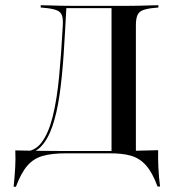

<svg xmlns="http://www.w3.org/2000/svg" viewBox="-20 -591 658 737"><path d="M230.6 -2.4Q179.8 -2.4 144.8 7.3Q109.7 16.9 85.5 44.4Q61.3 71.8 41.1 125.8H32.3Q36.3 87.1 38.3 52.4Q40.3 17.7 38.7 -13.7Q75 -12.9 121.4 -12.1Q167.7 -11.3 231.5 -11.3H529.8V-2.4ZM70.2 0V-8.9Q112.9 -8.9 139.5 -44Q166.1 -79 182.3 -143.5Q198.4 -208.1 206.9 -296.8Q215.3 -385.5 221 -492.7Q222.6 -517.7 218.1 -531Q213.7 -544.4 200.4 -550.4Q187.1 -556.5 161.3 -559.7L136.3 -562.1V-571Q151.6 -571 170.6 -570.2Q189.5 -569.4 212.1 -569Q234.7 -568.5 260.5 -568.5H269.4H455.6H464.5Q489.5 -568.5 512.1 -569Q534.7 -569.4 553.6 -570.2Q572.6 -571 587.9 -571V-562.1L562.9 -559.7Q537.9 -556.5 525 -550.4Q512.1 -544.4 506.9 -531Q501.6 -517.7 501.6 -492.7V-0.8L408.1 -6.5V-561.3L410.5 -559.7H231.5L234.7 -561.3Q229.8 -466.1 224.2 -381Q218.5 -296 208.5 -226.2Q198.4 -156.5 181 -106Q163.7 -55.6 136.7 -27.8Q109.7 0 70.2 0ZM375 -2.4 384.7 -11.3H394.4Q459.7 -11.3 505.2 -12.5Q550.8 -13.7 587.1 -14.5Q586.3 16.9 587.9 51.6Q589.5 86.3 594.4 125H584.7Q565.3 71.8 540.7 44Q516.1 16.1 481.9 6.5Q447.6 -3.2 396 -2.4Z"/></svg>

Font: Playfair 144pt SemiExpanded Medium
Style: Regular
Weight: 500
Width: 6
Designer: Claus Eggers Sørensen
Foundry: Claus Eggers Sørensen
Version: Version 2.203